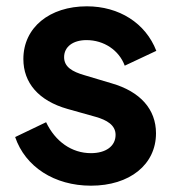

<svg xmlns="http://www.w3.org/2000/svg" viewBox="-20 -576 554 608"><path d="M268 12C391 12 474 -55 474 -154C474 -230 424 -286 334 -312L247 -338C209 -349 183 -364 183 -395C183 -427 210 -449 254 -449C309 -449 357 -417 375 -368L475 -415C441 -503 357 -556 255 -556C137 -556 54 -489 54 -389C54 -314 102 -257 194 -231L283 -206C318 -196 346 -180 346 -149C346 -113 315 -91 268 -91C207 -91 155 -128 126 -189L28 -142C60 -48 152 12 268 12Z"/></svg>

Font: Mluvka
Style: Bold
Weight: 700
Designer: Modified by Jiří Krblich, Original typeface by Gumpita Rahayu
Foundry: Gumpita Rahayu & Jiří Krblich
Version: Version 2.000;Glyphs 3.1.1 (3134)